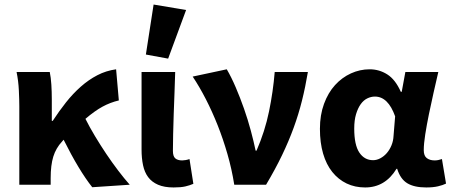

<svg xmlns="http://www.w3.org/2000/svg" viewBox="-20 -813 1987 845"><path d="M386 11Q328 -62 260 -198Q258 -195 253 -190Q226 -161 214.5 -123.5Q203 -86 203 -29V0H65V-344Q65 -373 63 -415Q61 -457 53 -496H199Q204 -472 206 -440.5Q208 -409 208 -374V-281H212Q240 -324 270.5 -362.5Q301 -401 335.5 -431.5Q370 -462 408.5 -482Q447 -502 491 -508L503 -371Q465 -362 431 -343.5Q397 -325 356 -290Q374 -254 398 -214Q422 -174 447.5 -136Q473 -98 500 -62.5Q527 -27 551 0Z M744 12Q703 12 675.5 0Q648 -12 632 -33.5Q616 -55 609.5 -86Q603 -117 603 -155V-496H751Q750 -452 748 -404.5Q746 -357 744.5 -310.5Q743 -264 742 -222Q741 -180 741 -149Q741 -125 751.5 -116Q762 -107 782 -107Q788 -107 797 -108.5Q806 -110 814 -113L831 -4Q815 3 795.5 7.5Q776 12 744 12ZM622 -573 656 -793 799 -769 720 -555Z M1011 0Q1000 -69 981 -135Q962 -201 938 -261.5Q914 -322 886 -376.5Q858 -431 828 -476L978 -508Q998 -474 1017.5 -428.5Q1037 -383 1054 -334.5Q1071 -286 1084 -237.5Q1097 -189 1105 -150H1109Q1146 -235 1164 -322.5Q1182 -410 1189 -496H1335Q1324 -430 1309 -370Q1294 -310 1272.5 -251Q1251 -192 1221.5 -130.5Q1192 -69 1151 0Z M1587 12Q1542 12 1505.5 -5.5Q1469 -23 1442.5 -56Q1416 -89 1402 -137Q1388 -185 1388 -246Q1388 -307 1406 -356Q1424 -405 1454.5 -438.5Q1485 -472 1524.5 -490Q1564 -508 1607 -508Q1649 -508 1684.5 -485.5Q1720 -463 1744 -409H1748L1764 -496H1909Q1899 -453 1888 -404.5Q1877 -356 1867.5 -309.5Q1858 -263 1851.5 -221.5Q1845 -180 1845 -152Q1845 -127 1858.5 -117Q1872 -107 1893 -107Q1908 -107 1925 -113L1943 -5Q1929 2 1907.5 7Q1886 12 1856 12Q1803 12 1772.5 -6.5Q1742 -25 1728 -70H1725Q1675 12 1587 12ZM1622 -108Q1638 -108 1654 -116.5Q1670 -125 1682.5 -139.5Q1695 -154 1703 -173.5Q1711 -193 1712 -215L1719 -301Q1688 -388 1630 -388Q1613 -388 1596.5 -380Q1580 -372 1567.5 -354.5Q1555 -337 1547 -310.5Q1539 -284 1539 -247Q1539 -175 1561.5 -141.5Q1584 -108 1622 -108Z"/></svg>

Font: Giro Regular
Style: Bold
Weight: 700
Designer: Paul D. Hunt
Foundry: Adobe Systems Incorporated
Version: Version 1.000;PS 1.0;hotconv 1.0.88;makeotf.lib2.5.647800